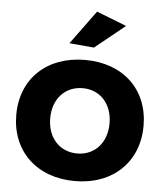

<svg xmlns="http://www.w3.org/2000/svg" viewBox="-54 -813 741 867"><g transform="rotate(5 316.5 -379.5)"><path d="M351 -765 239 -612 351 -602 487 -712ZM317 -543C144 -543 28 -434 28 -269C28 -105 144 6 317 6C489 6 605 -105 605 -269C605 -434 489 -543 317 -543ZM317 -415C396 -415 451 -355 451 -267C451 -179 396 -119 317 -119C237 -119 182 -179 182 -267C182 -355 237 -415 317 -415Z"/></g></svg>

Font: Juman SemiBold
Style: Regular
Weight: 600
Designer: Bandar Raffah (Arabic) Julieta Ulanovsky (Latin)
Foundry: Caramella
Version: Version 5.022;PS 005.022;hotconv 1.0.88;makeotf.lib2.5.64775